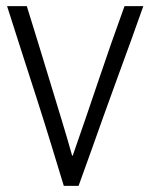

<svg xmlns="http://www.w3.org/2000/svg" viewBox="-20 -603 487 623"><path d="M187 0Q169 -59 147 -131Q125 -203 100 -281Q75 -359 50 -436Q25 -513 3 -583H67Q84 -528 103 -466.5Q122 -405 141.5 -340.5Q161 -276 180 -214Q199 -152 214 -98H216Q260 -224 300 -343Q340 -462 384 -583H445Q428 -535 407 -476.5Q386 -418 362.5 -354.5Q339 -291 316.5 -227.5Q294 -164 273 -105.5Q252 -47 235 0Z"/></svg>

Font: Noto Sans Syriac Eastern Light
Style: Regular
Weight: 300
Designer: Patrick Giasson and the Monotype Design Team
Foundry: Monotype Imaging Inc.
Version: Version 3.001